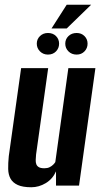

<svg xmlns="http://www.w3.org/2000/svg" viewBox="-20 -782 426 809"><path d="M112 7Q76 7 55 -2.5Q34 -12 24.5 -29Q15 -46 14.5 -70Q14 -94 17 -124L69 -495H183L132 -131Q131 -119 130.5 -108.5Q130 -98 133 -90Q136 -82 144 -77.5Q152 -73 167 -73Q180 -73 189 -77.5Q198 -82 204 -88Q210 -94 213 -99L268 -495H382L313 0H216V-60Q202 -28 173 -10.5Q144 7 112 7ZM182 -552Q162 -552 148.5 -565.5Q135 -579 135 -598Q135 -617 148.5 -630Q162 -643 182 -643Q203 -643 216 -630Q229 -617 229 -598Q229 -579 216 -565.5Q203 -552 182 -552ZM303 -552Q282 -552 268.5 -565.5Q255 -579 255 -598Q255 -617 268.5 -630Q282 -643 303 -643Q323 -643 336 -630Q349 -617 349 -598Q349 -579 336 -565.5Q323 -552 303 -552ZM197 -662 261 -762H364L261 -662Z"/></svg>

Font: Alumni Sans
Style: Bold Italic
Weight: 700
Italic angle: -8°
Designer: Robert E. Leuschke
Foundry: Robert E. Leuschke
Version: Version 1.016